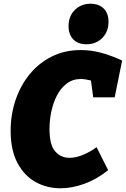

<svg xmlns="http://www.w3.org/2000/svg" viewBox="-20 -993 674 1028"><path d="M304 15Q231 15 170.5 -18.5Q110 -52 73.5 -120.5Q37 -189 37 -293Q37 -379 63 -456.5Q89 -534 138 -594.5Q187 -655 256.5 -690Q326 -725 413 -725Q468 -725 521.5 -710.5Q575 -696 634 -669L594 -472H479L467 -562Q451 -566 437.5 -568Q424 -570 413 -570Q369 -570 337 -545.5Q305 -521 284.5 -481Q264 -441 254.5 -394Q245 -347 245 -302Q245 -217 275.5 -182.5Q306 -148 352 -148Q385 -148 422.5 -163Q460 -178 497 -205L559 -82Q498 -33 432 -9Q366 15 304 15ZM443 -756Q397 -756 372 -782.5Q347 -809 347 -853Q347 -906 380.5 -939.5Q414 -973 465 -973Q509 -973 535 -947.5Q561 -922 561 -876Q561 -824 528 -790Q495 -756 443 -756Z"/></svg>

Font: Bitter Black
Style: Italic
Weight: 900
Italic angle: -9°
Designer: Sol Matas, and Bitter project Authors
Foundry: Sol Matas
Version: Version 2.001